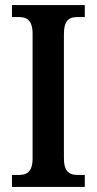

<svg xmlns="http://www.w3.org/2000/svg" viewBox="-20 -734 379 754"><path d="M27 0H313V-47H284C254 -47 231 -59 231 -112V-600C231 -656 253 -667 284 -667H313V-714H27V-667H55C84 -667 108 -656 108 -601V-112C108 -58 84 -47 55 -47H27Z"/></svg>

Font: Noto Serif Armenian Condensed SemiBold
Style: Regular
Weight: 600
Width: 3
Designer: Monotype Design Team
Foundry: Monotype Imaging Inc.
Version: Version 2.008